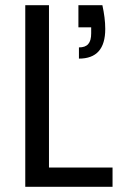

<svg xmlns="http://www.w3.org/2000/svg" viewBox="-20 -717 486 737"><path d="M77 -697V0H412V-74H168V-697ZM281 -697V-612H330V-589C330 -552 316 -535 283 -535V-492C350 -492 384 -529 384 -606C384 -635 380 -665 373 -697Z"/></svg>

Font: Poppins
Style: Regular
Weight: 400
Designer: Ninad Kale (Devanagari), Jonny Pinhorn (Latin)
Foundry: Indian Type Foundry
Version: 4.004